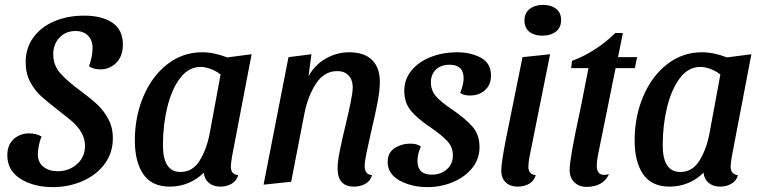

<svg xmlns="http://www.w3.org/2000/svg" viewBox="-20 -744 3120 786"><path d="M483 -562Q483 -513 455.5 -486.5Q428 -460 392 -460Q363 -460 344 -473Q351 -489 355 -510Q359 -531 359 -547Q359 -579 340.5 -598Q322 -617 289 -617Q249 -617 223.5 -590Q198 -563 198 -522Q198 -477 226.5 -444.5Q255 -412 311 -371Q353 -340 379 -315.5Q405 -291 423.5 -256.5Q442 -222 442 -178Q442 -118 408 -72.5Q374 -27 317.5 -2.5Q261 22 196 22Q118 22 64 -12Q10 -46 10 -108Q10 -151 36 -174.5Q62 -198 99 -198Q129 -198 150 -185Q143 -169 139 -148Q135 -127 135 -112Q135 -79 158 -61Q181 -43 216 -43Q262 -43 295 -72Q328 -101 328 -147Q328 -176 313.5 -201Q299 -226 278 -244.5Q257 -263 219 -292Q174 -327 148 -350.5Q122 -374 103.5 -409Q85 -444 85 -489Q85 -547 116.5 -590.5Q148 -634 202.5 -657Q257 -680 324 -680Q397 -680 440 -651Q483 -622 483 -562Z M925 -62Q925 -30 955 -27Q949 -4 928.5 8Q908 20 882 20Q854 20 835.5 5Q817 -10 814 -37Q787 -10 751.5 5Q716 20 675 20Q602 20 567 -30.5Q532 -81 532 -169Q532 -266 567 -349Q602 -432 665 -481Q728 -530 807 -530Q856 -530 910 -509L1010 -522L930 -104Q925 -74 925 -62ZM801 -470Q752 -470 717.5 -424.5Q683 -379 665 -305.5Q647 -232 647 -150Q647 -40 719 -40Q769 -40 798 -87.5Q827 -135 839 -201L883 -439Q864 -454 842 -462Q820 -470 801 -470Z M1410 -530Q1471 -530 1503 -498.5Q1535 -467 1535 -409Q1535 -375 1526 -327Q1517 -279 1499 -203Q1489 -160 1481 -121.5Q1473 -83 1473 -65Q1473 -48 1479.5 -38.5Q1486 -29 1503 -27Q1497 -4 1476.5 8Q1456 20 1429 20Q1362 20 1362 -55Q1362 -82 1371 -126.5Q1380 -171 1396 -238Q1407 -283 1415.5 -325Q1424 -367 1424 -385Q1424 -417 1407 -435Q1390 -453 1361 -453Q1307 -453 1273.5 -401.5Q1240 -350 1226 -278L1172 0L1059 12L1161 -510L1255 -522L1243 -432Q1269 -479 1314 -504.5Q1359 -530 1410 -530Z M1746 -220Q1693 -255 1664 -288.5Q1635 -322 1635 -372Q1635 -420 1665 -456Q1695 -492 1744.5 -511Q1794 -530 1849 -530Q1908 -530 1949 -507.5Q1990 -485 1990 -435Q1990 -397 1965.5 -375Q1941 -353 1904 -353Q1876 -353 1864 -364Q1878 -399 1878 -423Q1878 -479 1821 -479Q1786 -479 1765 -459.5Q1744 -440 1744 -407Q1744 -373 1765.5 -349Q1787 -325 1832 -295Q1887 -257 1915 -224.5Q1943 -192 1943 -142Q1943 -93 1913 -56Q1883 -19 1834 1.5Q1785 22 1730 22Q1665 22 1616 -5Q1567 -32 1567 -81Q1567 -119 1595.5 -137.5Q1624 -156 1660 -156Q1688 -156 1703 -144Q1689 -114 1689 -85Q1689 -29 1748 -29Q1785 -29 1809.5 -51Q1834 -73 1834 -108Q1834 -141 1812.5 -165Q1791 -189 1746 -220Z M2277 -662Q2277 -631 2255.5 -614.5Q2234 -598 2200 -598Q2167 -598 2147 -614Q2127 -630 2127 -660Q2127 -691 2148.5 -707.5Q2170 -724 2203 -724Q2236 -724 2256.5 -708Q2277 -692 2277 -662ZM2143 -62Q2143 -30 2173 -27Q2167 -4 2146.5 8Q2126 20 2100 20Q2068 20 2050 2.5Q2032 -15 2032 -47Q2032 -76 2051 -174L2119 -510L2232 -522L2148 -104Q2143 -77 2143 -62Z M2579 -465H2500L2431 -124Q2423 -87 2423 -66Q2423 -28 2453 -28Q2463 -28 2473 -31Q2449 21 2381 21Q2351 21 2331.5 2.5Q2312 -16 2312 -49Q2312 -94 2351 -274L2361 -322L2389 -465H2318L2322 -495Q2371 -513 2417 -543Q2463 -573 2499 -609H2530L2510 -510H2588Z M2971 -62Q2971 -30 3001 -27Q2995 -4 2974.5 8Q2954 20 2928 20Q2900 20 2881.5 5Q2863 -10 2860 -37Q2833 -10 2797.5 5Q2762 20 2721 20Q2648 20 2613 -30.5Q2578 -81 2578 -169Q2578 -266 2613 -349Q2648 -432 2711 -481Q2774 -530 2853 -530Q2902 -530 2956 -509L3056 -522L2976 -104Q2971 -74 2971 -62ZM2847 -470Q2798 -470 2763.5 -424.5Q2729 -379 2711 -305.5Q2693 -232 2693 -150Q2693 -40 2765 -40Q2815 -40 2844 -87.5Q2873 -135 2885 -201L2929 -439Q2910 -454 2888 -462Q2866 -470 2847 -470Z"/></svg>

Font: Sansita
Style: Italic
Weight: 400
Italic angle: -11°
Designer: Pablo Cosgaya
Foundry: Omnibus-Type
Version: Version 1.006